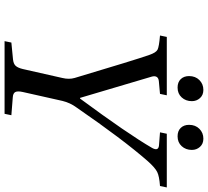

<svg xmlns="http://www.w3.org/2000/svg" viewBox="-54 -834 888 819"><g transform="rotate(90 389.5 -424.0)"><path d="M512 -787Q512 -814 529 -831Q546 -848 571 -848Q593 -848 606 -833.5Q619 -819 619 -799Q619 -773 603 -755.5Q587 -738 561 -738Q538 -738 525 -751.5Q512 -765 512 -787ZM304 -787Q304 -814 321 -831Q338 -848 363 -848Q385 -848 398 -833.5Q411 -819 411 -799Q411 -773 395 -755.5Q379 -738 353 -738Q330 -738 317 -751.5Q304 -765 304 -787ZM131 -663 137 -692H386L380 -663L325 -658Q300 -655 306 -629L397 -322H400Q550 -525 611 -630Q626 -658 596 -659L544 -663L550 -692H779L773 -663Q731 -660 713 -651Q695 -642 668 -612Q575 -506 438 -307Q418 -280 410 -247L372 -78Q367 -56 372 -46Q377 -36 395 -35L471 -29L465 0H155L161 -29L233 -36Q252 -38 260.5 -47.5Q269 -57 274 -78L312 -246Q319 -275 312 -299Q235 -557 214 -617Q204 -646 191.5 -652.5Q179 -659 131 -663Z"/></g></svg>

Font: Heuristica
Style: Italic
Weight: 400
Italic angle: -13°
Version: Version 1.0.2